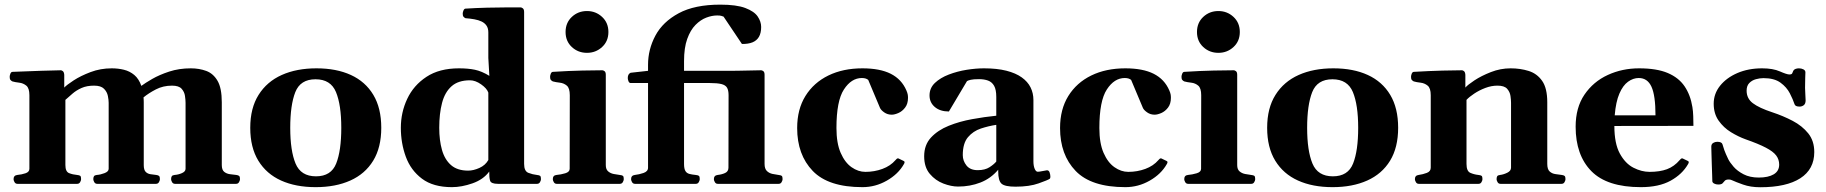

<svg xmlns="http://www.w3.org/2000/svg" viewBox="-20 -788 7825 823"><path d="M54.7 0Q46.4 0 42.2 -7.3Q38.1 -14.6 38.1 -20Q38.1 -36.1 54.2 -38.1Q72.3 -39.6 89.1 -45.2Q106 -50.8 106 -64.5V-379.9Q106 -410.2 92.8 -420.9Q79.6 -431.6 62.5 -433.6Q45.4 -435.5 33.2 -439Q28.3 -441.4 24.9 -445.3Q21.5 -449.2 21.5 -458.5Q21.5 -464.4 24.4 -471.9Q27.3 -479.5 33.2 -480Q100.6 -482.9 156.5 -484.6Q212.4 -486.3 240.7 -486.8Q244.6 -486.8 249.5 -482.9Q254.4 -479 255.4 -467.3V-412.6Q265.6 -423.8 295.7 -443.4Q325.7 -462.9 368.2 -479Q410.6 -495.1 459 -495.1Q486.3 -495.1 511.2 -489Q536.1 -482.9 555.7 -466.6Q575.2 -450.2 585.9 -419.9Q602.1 -432.1 632.6 -449.7Q663.1 -467.3 705.3 -481.2Q747.6 -495.1 797.9 -495.1Q834 -495.1 864.3 -483.9Q894.5 -472.7 912.6 -441.4Q930.7 -410.2 930.7 -349.6V-80.6Q930.7 -59.6 941.2 -51.3Q951.7 -43 966.1 -41.3Q980.5 -39.6 992.7 -38.1Q1001 -37.1 1004.9 -33.9Q1008.8 -30.8 1008.8 -20Q1008.8 -14.6 1004.6 -7.3Q1000.5 0 992.2 0H730Q721.7 0 717.5 -7.3Q713.4 -14.6 713.4 -20Q713.4 -27.8 716.3 -32.5Q719.2 -37.1 728.5 -38.1Q744.1 -39.1 759.8 -45.9Q775.4 -52.7 775.4 -64.5V-347.2Q775.4 -359.4 772.9 -376.7Q770.5 -394 758.5 -407.5Q746.6 -420.9 717.3 -420.9Q679.2 -420.9 648.2 -404.8Q617.2 -388.7 595.2 -370.6Q595.7 -365.7 595.9 -360.4Q596.2 -355 596.2 -349.6V-80.6Q596.2 -59.6 604.5 -51.3Q612.8 -43 625 -41.3Q637.2 -39.6 649.4 -38.1Q657.7 -37.1 661.6 -33.9Q665.5 -30.8 665.5 -20Q665.5 -14.6 661.4 -7.3Q657.2 0 648.9 0H396.5Q388.2 0 384 -7.3Q379.9 -14.6 379.9 -20Q379.9 -27.8 382.8 -32.5Q385.7 -37.1 395 -38.1Q410.6 -39.1 428.2 -45.9Q445.8 -52.7 445.8 -64.5V-347.2Q445.8 -359.4 442.4 -376.7Q439 -394 425.8 -407.5Q412.6 -420.9 383.3 -420.9Q352.1 -420.9 329.6 -410.9Q307.1 -400.9 290.8 -386.7Q274.4 -372.6 260.3 -359.9V-80.6Q260.3 -52.2 276.1 -45.9Q292 -39.6 310.1 -38.1Q320.3 -37.1 324 -34.2Q327.6 -31.2 327.6 -20Q327.6 -14.6 323.5 -7.3Q319.3 0 311 0Z M1052.7 -240.2Q1052.7 -324.7 1088.4 -381.3Q1124 -438 1187.7 -466.6Q1251.5 -495.1 1336.4 -495.1Q1421.9 -495.1 1484.1 -466.6Q1546.4 -438 1580.3 -381.3Q1614.3 -324.7 1614.3 -240.2Q1614.3 -155.8 1579.6 -99.1Q1544.9 -42.5 1481.7 -14.2Q1418.5 14.2 1333 14.2Q1247.6 14.2 1184.8 -14.2Q1122.1 -42.5 1087.4 -99.1Q1052.7 -155.8 1052.7 -240.2ZM1224.1 -240.2Q1224.1 -142.1 1246.8 -87.2Q1269.5 -32.2 1334.5 -32.2Q1399.4 -32.2 1421.1 -87.2Q1442.9 -142.1 1442.9 -240.2Q1442.9 -338.4 1420.2 -393.3Q1397.5 -448.2 1332.5 -448.2Q1267.6 -448.2 1245.8 -393.1Q1224.1 -337.9 1224.1 -240.2Z M1917 14.2Q1836.9 14.2 1788.8 -22Q1740.7 -58.1 1719.5 -116.2Q1698.2 -174.3 1698.2 -240.2Q1698.2 -306.2 1725.6 -364.3Q1752.9 -422.4 1808.1 -458.7Q1863.3 -495.1 1947.3 -495.1Q1986.3 -495.1 2015.6 -489Q2044.9 -482.9 2077.6 -462.9L2073.2 -539.6V-648.9Q2073.2 -666.5 2065.7 -677.7Q2058.1 -689 2044.7 -695.6Q2031.2 -702.1 2013.4 -705.3Q1995.6 -708.5 1975.1 -710Q1970.2 -712.4 1966.8 -716.3Q1963.4 -720.2 1963.4 -729.5Q1963.4 -735.4 1966.6 -742.9Q1969.7 -750.5 1975.1 -751Q2021 -753.9 2068.1 -755.1Q2115.2 -756.3 2153.8 -756.3Q2192.4 -756.3 2211.9 -756.3Q2215.8 -756.3 2221.2 -752.2Q2226.6 -748 2226.6 -736.3V-85.4Q2226.6 -54.2 2244.9 -47.1Q2263.2 -40 2281.2 -38.1Q2291.5 -37.1 2295.2 -34.2Q2298.8 -31.2 2298.8 -20Q2298.8 -14.6 2294.7 -7.3Q2290.5 0 2282.2 0H2114.3Q2085 0 2080.8 -13.4Q2076.7 -26.9 2077.1 -52.7Q2052.2 -18.6 2005.6 -2.2Q1959 14.2 1917 14.2ZM1986.8 -56.6Q2009.3 -56.6 2034.9 -68.1Q2060.5 -79.6 2073.2 -102.1V-391.1Q2066.9 -409.2 2042.2 -426.5Q2017.6 -443.8 1994.6 -443.8Q1944.3 -443.8 1915.5 -418.2Q1886.7 -392.6 1874.8 -346.7Q1862.8 -300.8 1862.8 -240.2Q1862.8 -187 1874.5 -145.5Q1886.2 -104 1913.3 -80.3Q1940.4 -56.6 1986.8 -56.6Z M2366.2 0Q2357.9 0 2353.8 -7.3Q2349.6 -14.6 2349.6 -20Q2349.6 -36.6 2365.7 -38.1Q2383.8 -39.6 2402.8 -45.2Q2421.9 -50.8 2421.9 -64.5L2422.4 -379.9Q2422.4 -410.2 2409.7 -420.9Q2397 -431.6 2379.9 -433.6Q2362.8 -435.5 2349.6 -439Q2344.7 -441.4 2341.3 -445.3Q2337.9 -449.2 2337.9 -458.5Q2337.9 -464.4 2340.8 -471.9Q2343.8 -479.5 2349.6 -480Q2419.4 -484.4 2475.8 -485.6Q2532.2 -486.8 2562 -486.8Q2565.9 -486.8 2571.3 -482.9Q2576.7 -479 2576.7 -467.3V-80.6Q2576.7 -62 2586.7 -53.5Q2596.7 -44.9 2610.6 -42.2Q2624.5 -39.6 2636.2 -38.1Q2646.5 -37.1 2650.1 -34.2Q2653.8 -31.2 2653.8 -20Q2653.8 -14.6 2649.7 -7.3Q2645.5 0 2637.2 0ZM2496.1 -561.5Q2458 -561.5 2431.2 -586.4Q2404.3 -611.3 2404.3 -650.9Q2404.3 -690.4 2431.2 -715.6Q2458 -740.7 2496.1 -740.7Q2533.7 -740.7 2560.8 -715.6Q2587.9 -690.4 2587.9 -650.9Q2587.9 -611.3 2560.8 -586.4Q2533.7 -561.5 2496.1 -561.5Z M2701.7 0Q2693.4 0 2689.2 -7.3Q2685.1 -14.6 2685.1 -20Q2685.1 -36.1 2701.2 -38.1Q2719.2 -40 2738.5 -46.6Q2757.8 -53.2 2757.8 -69.3V-432.1H2682.6Q2676.8 -432.6 2673.8 -440.2Q2670.9 -447.8 2670.9 -453.6Q2670.9 -470.7 2683.1 -476.1L2757.8 -484.4V-510.3Q2757.8 -576.2 2789.3 -635.3Q2820.8 -694.3 2889.2 -731.2Q2957.5 -768.1 3067.4 -768.1Q3136.7 -768.1 3174.8 -753.7Q3212.9 -739.3 3227.8 -717.3Q3242.7 -695.3 3242.7 -672.4Q3242.7 -646.5 3233.2 -630.1Q3223.6 -613.8 3205.3 -606.4Q3187 -599.1 3160.2 -599.6L3081.5 -716.8Q3076.2 -718.8 3071 -720.2Q3065.9 -721.7 3053.7 -721.7Q3031.7 -721.7 3007.3 -712.4Q2982.9 -703.1 2961.2 -681.2Q2939.5 -659.2 2925.8 -621.3Q2912.1 -583.5 2912.1 -525.9V-484.4H3077.6Q3147 -484.4 3183.6 -485.6Q3220.2 -486.8 3242.7 -486.8Q3246.6 -486.8 3252 -482.9Q3257.3 -479 3257.3 -467.3V-85.4Q3257.3 -64.5 3267.3 -54.9Q3277.3 -45.4 3291.3 -42.5Q3305.2 -39.6 3316.9 -38.1Q3327.1 -37.1 3330.8 -34.2Q3334.5 -31.2 3334.5 -20Q3334.5 -14.6 3330.3 -7.3Q3326.2 0 3317.9 0H3056.6Q3048.3 0 3044.2 -7.3Q3040 -14.6 3040 -20Q3040 -36.1 3056.2 -38.1Q3074.2 -40 3088.4 -46.6Q3102.5 -53.2 3102.5 -69.3L3103 -379.9Q3103 -400.9 3096.4 -412.1Q3089.8 -423.3 3072.3 -427.7Q3054.7 -432.1 3022.5 -432.1H2912.1V-85.4Q2912.1 -64.5 2918 -54.9Q2923.8 -45.4 2935.1 -42.5Q2946.3 -39.6 2961.9 -38.1Q2972.2 -37.1 2975.8 -34.2Q2979.5 -31.2 2979.5 -20Q2979.5 -14.6 2975.3 -7.3Q2971.2 0 2962.9 0Z M3676.8 14.2Q3530.8 14.2 3463.9 -55.2Q3397 -124.5 3397 -239.3Q3397 -319.3 3432.4 -376.5Q3467.8 -433.6 3530.8 -464.4Q3593.8 -495.1 3676.8 -495.1Q3752 -495.1 3798.3 -471.7Q3844.7 -448.2 3865.2 -400.4Q3869.6 -390.1 3870.8 -383.5Q3872.1 -377 3872.1 -368.7Q3872.1 -342.8 3859.6 -326.7Q3847.2 -310.5 3830.8 -303.5Q3814.5 -296.4 3802.2 -296.4Q3784.2 -296.4 3770 -306.4Q3755.9 -316.4 3752 -325.7L3701.7 -445.3Q3698.2 -448.7 3691.2 -451.2Q3684.1 -453.6 3674.3 -453.6Q3629.4 -453.6 3597.4 -404.5Q3565.4 -355.5 3565.4 -239.3Q3565.4 -174.3 3583.5 -132.8Q3601.6 -91.3 3630.1 -71.3Q3658.7 -51.3 3689.5 -51.3Q3728 -51.3 3762.5 -64Q3796.9 -76.7 3818.4 -101.6Q3820.8 -104 3823.5 -106.9Q3826.2 -109.9 3831.1 -108.9L3852.5 -98.6Q3857.4 -96.7 3857.4 -92.8Q3857.4 -90.8 3856.7 -88.9Q3856 -86.9 3854.5 -84.5Q3830.1 -41.5 3781.2 -13.7Q3732.4 14.2 3676.8 14.2Z M3941.4 -118.2Q3941.4 -167 3970.7 -198.5Q4000 -230 4046.6 -248.8Q4093.3 -267.6 4147.2 -277.3Q4201.2 -287.1 4250.5 -292V-372.6Q4250.5 -403.8 4241.2 -420.2Q4231.9 -436.5 4215.3 -442.6Q4198.7 -448.7 4176.8 -448.7Q4152.3 -448.7 4141.1 -446Q4129.9 -443.4 4125 -440.4L4047.4 -310.1Q4009.8 -310.1 3987.1 -329.3Q3964.4 -348.6 3964.4 -378.9Q3964.4 -410.6 3987.5 -432.6Q4010.7 -454.6 4047.1 -468.5Q4083.5 -482.4 4123.5 -488.8Q4163.6 -495.1 4197.8 -495.1Q4253.4 -495.1 4293.7 -484.9Q4334 -474.6 4359.6 -456.3Q4385.3 -438 4397.5 -413.3Q4409.7 -388.7 4409.7 -359.4V-96.7Q4409.7 -77.6 4415 -64.7Q4420.4 -51.8 4428.2 -51.8Q4435.1 -51.8 4450 -54.9Q4464.8 -58.1 4467.8 -58.1Q4476.1 -58.1 4479.2 -48.6Q4482.4 -39.1 4482.4 -30.3Q4482.4 -23.9 4479.5 -21.5Q4471.7 -16.1 4432.1 -2Q4392.6 12.2 4333 12.2Q4287.6 12.2 4273.2 -0.5Q4258.8 -13.2 4258.8 -53.2V-60.5Q4227.1 -22.9 4182.6 -5.6Q4138.2 11.7 4086.9 11.7Q4057.6 11.7 4023.7 -1.2Q3989.7 -14.2 3965.6 -42.7Q3941.4 -71.3 3941.4 -118.2ZM4106.9 -123Q4106.9 -98.6 4122.8 -78.6Q4138.7 -58.6 4170.9 -58.6Q4202.1 -58.6 4221.7 -71.3Q4241.2 -84 4250.5 -95.7V-252.9Q4217.8 -248 4184.6 -237.1Q4151.4 -226.1 4129.2 -200Q4106.9 -173.8 4106.9 -123Z M4803.7 14.2Q4657.7 14.2 4590.8 -55.2Q4523.9 -124.5 4523.9 -239.3Q4523.9 -319.3 4559.3 -376.5Q4594.7 -433.6 4657.7 -464.4Q4720.7 -495.1 4803.7 -495.1Q4878.9 -495.1 4925.3 -471.7Q4971.7 -448.2 4992.2 -400.4Q4996.6 -390.1 4997.8 -383.5Q4999 -377 4999 -368.7Q4999 -342.8 4986.6 -326.7Q4974.1 -310.5 4957.8 -303.5Q4941.4 -296.4 4929.2 -296.4Q4911.1 -296.4 4897 -306.4Q4882.8 -316.4 4878.9 -325.7L4828.6 -445.3Q4825.2 -448.7 4818.1 -451.2Q4811 -453.6 4801.3 -453.6Q4756.3 -453.6 4724.4 -404.5Q4692.4 -355.5 4692.4 -239.3Q4692.4 -174.3 4710.4 -132.8Q4728.5 -91.3 4757.1 -71.3Q4785.6 -51.3 4816.4 -51.3Q4855 -51.3 4889.4 -64Q4923.8 -76.7 4945.3 -101.6Q4947.8 -104 4950.4 -106.9Q4953.1 -109.9 4958 -108.9L4979.5 -98.6Q4984.4 -96.7 4984.4 -92.8Q4984.4 -90.8 4983.6 -88.9Q4982.9 -86.9 4981.4 -84.5Q4957 -41.5 4908.2 -13.7Q4859.4 14.2 4803.7 14.2Z M5072.8 0Q5064.5 0 5060.3 -7.3Q5056.2 -14.6 5056.2 -20Q5056.2 -36.6 5072.3 -38.1Q5090.3 -39.6 5109.4 -45.2Q5128.4 -50.8 5128.4 -64.5L5128.9 -379.9Q5128.9 -410.2 5116.2 -420.9Q5103.5 -431.6 5086.4 -433.6Q5069.3 -435.5 5056.2 -439Q5051.3 -441.4 5047.9 -445.3Q5044.4 -449.2 5044.4 -458.5Q5044.4 -464.4 5047.4 -471.9Q5050.3 -479.5 5056.2 -480Q5126 -484.4 5182.4 -485.6Q5238.8 -486.8 5268.6 -486.8Q5272.5 -486.8 5277.8 -482.9Q5283.2 -479 5283.2 -467.3V-80.6Q5283.2 -62 5293.2 -53.5Q5303.2 -44.9 5317.1 -42.2Q5331.1 -39.6 5342.8 -38.1Q5353 -37.1 5356.7 -34.2Q5360.4 -31.2 5360.4 -20Q5360.4 -14.6 5356.2 -7.3Q5352.1 0 5343.8 0ZM5202.6 -561.5Q5164.6 -561.5 5137.7 -586.4Q5110.8 -611.3 5110.8 -650.9Q5110.8 -690.4 5137.7 -715.6Q5164.6 -740.7 5202.6 -740.7Q5240.2 -740.7 5267.3 -715.6Q5294.4 -690.4 5294.4 -650.9Q5294.4 -611.3 5267.3 -586.4Q5240.2 -561.5 5202.6 -561.5Z M5411.6 -240.2Q5411.6 -324.7 5447.3 -381.3Q5482.9 -438 5546.6 -466.6Q5610.4 -495.1 5695.3 -495.1Q5780.8 -495.1 5843 -466.6Q5905.3 -438 5939.2 -381.3Q5973.1 -324.7 5973.1 -240.2Q5973.1 -155.8 5938.5 -99.1Q5903.8 -42.5 5840.6 -14.2Q5777.3 14.2 5691.9 14.2Q5606.4 14.2 5543.7 -14.2Q5481 -42.5 5446.3 -99.1Q5411.6 -155.8 5411.6 -240.2ZM5583 -240.2Q5583 -142.1 5605.7 -87.2Q5628.4 -32.2 5693.4 -32.2Q5758.3 -32.2 5780 -87.2Q5801.8 -142.1 5801.8 -240.2Q5801.8 -338.4 5779.1 -393.3Q5756.3 -448.2 5691.4 -448.2Q5626.5 -448.2 5604.7 -393.1Q5583 -337.9 5583 -240.2Z M6061.5 0Q6053.2 0 6049.1 -7.3Q6044.9 -14.6 6044.9 -20Q6044.9 -36.1 6061 -38.1Q6079.1 -40.5 6095.9 -46.9Q6112.8 -53.2 6112.8 -69.3V-379.9Q6112.8 -410.2 6099.6 -420.9Q6086.4 -431.6 6069.3 -433.6Q6052.2 -435.5 6040 -439Q6035.2 -441.4 6031.7 -445.3Q6028.3 -449.2 6028.3 -458.5Q6028.3 -464.4 6031.2 -471.9Q6034.2 -479.5 6040 -480Q6107.4 -483.9 6162.8 -485.4Q6218.3 -486.8 6246.6 -486.8Q6250.5 -486.8 6255.4 -482.9Q6260.3 -479 6261.2 -467.3V-412.6Q6270.5 -423.8 6300 -443.4Q6329.6 -462.9 6370.6 -479Q6411.6 -495.1 6455.1 -495.1Q6496.6 -495.1 6532.5 -483.9Q6568.4 -472.7 6590.3 -441.4Q6612.3 -410.2 6612.3 -349.6V-85.4Q6612.3 -62 6622.8 -52.7Q6633.3 -43.5 6647.7 -41.7Q6662.1 -40 6674.3 -38.1Q6682.6 -37.1 6686.5 -33.9Q6690.4 -30.8 6690.4 -20Q6690.4 -14.6 6686.3 -7.3Q6682.1 0 6673.8 0H6411.6Q6403.3 0 6399.2 -7.3Q6395 -14.6 6395 -20Q6395 -27.8 6397.7 -32.5Q6400.4 -37.1 6410.2 -38.1Q6425.8 -40 6441.4 -47.9Q6457 -55.7 6457 -69.3V-347.2Q6457 -359.4 6454.6 -376.7Q6452.1 -394 6440.2 -407.5Q6428.2 -420.9 6398.9 -420.9Q6372.6 -420.9 6346.4 -410.9Q6320.3 -400.9 6299.1 -386.7Q6277.8 -372.6 6266.1 -359.9V-85.4Q6266.1 -54.2 6282.5 -47.1Q6298.8 -40 6316.9 -38.1Q6327.1 -37.1 6330.8 -34.2Q6334.5 -31.2 6334.5 -20Q6334.5 -14.6 6330.3 -7.3Q6326.2 0 6317.9 0Z M7013.7 14.2Q6868.7 14.2 6801.3 -54.4Q6733.9 -123 6733.9 -245.1Q6733.9 -326.7 6771.7 -382.3Q6809.6 -438 6871.6 -466.6Q6933.6 -495.1 7005.9 -495.1Q7081.5 -495.1 7128.7 -475.1Q7175.8 -455.1 7200.9 -418Q7226.1 -380.9 7234.4 -329.1Q7237.3 -311.5 7238 -290Q7238.8 -268.6 7238.8 -248.5L6899.9 -248Q6899.9 -172.9 6923.3 -129.9Q6946.8 -86.9 6981.7 -69.1Q7016.6 -51.3 7050.8 -51.3Q7094.7 -51.3 7125.5 -62.7Q7156.2 -74.2 7179.7 -101.6Q7182.1 -104 7184.8 -106.9Q7187.5 -109.9 7192.4 -108.9L7213.9 -98.6Q7218.8 -96.7 7218.8 -92.8Q7218.8 -90.8 7218 -88.9Q7217.3 -86.9 7215.8 -84.5Q7190.9 -41 7140.9 -13.4Q7090.8 14.2 7013.7 14.2ZM6901.4 -293.5H7076.2Q7076.2 -378.4 7059.1 -416Q7042 -453.6 7004.4 -453.6Q6980.5 -453.6 6958.5 -437.7Q6936.5 -421.9 6921.4 -386.7Q6906.2 -351.6 6901.4 -293.5Z M7524.9 14.6Q7483.9 14.6 7451.7 3.2Q7419.4 -8.3 7406.2 -14.6Q7398.4 -18.6 7391.1 -18.6Q7377.9 -18.6 7373.3 -13.2Q7368.7 -7.8 7363.8 -2.4Q7358.9 2.9 7344.7 2.9Q7335.4 2.9 7327.6 -1.2Q7319.8 -5.4 7319.8 -11.7Q7319.8 -17.6 7319.1 -37.1Q7318.4 -56.6 7317.6 -81.1Q7316.9 -105.5 7316.2 -127.2Q7315.4 -148.9 7315.4 -159.2Q7315.4 -170.4 7323.5 -175.3Q7331.5 -180.2 7340.8 -180.2Q7360.4 -180.2 7363.3 -169.4Q7366.2 -158.7 7371.3 -144.3Q7376.5 -129.9 7388.2 -105.5Q7395 -91.8 7411.1 -73.2Q7427.2 -54.7 7454.1 -40.8Q7481 -26.9 7519 -26.9Q7559.6 -26.9 7583 -40.8Q7606.4 -54.7 7606.4 -82.5Q7606.4 -104.5 7593.5 -121.6Q7580.6 -138.7 7549.3 -155Q7518.1 -171.4 7462.4 -190.9Q7431.2 -202.1 7399.7 -221.4Q7368.2 -240.7 7346.9 -270.8Q7325.7 -300.8 7325.7 -343.3Q7325.7 -386.2 7353 -420.4Q7380.4 -454.6 7427.2 -474.9Q7474.1 -495.1 7533.2 -495.1Q7579.6 -495.1 7609.4 -481.9Q7639.2 -468.8 7649.9 -468.8Q7660.6 -468.8 7662.4 -474.1Q7664.1 -479.5 7667 -484.9Q7669.9 -490.2 7676.8 -492.7Q7683.6 -495.1 7690.9 -495.1Q7701.7 -495.1 7710.2 -490.7Q7718.8 -486.3 7718.8 -478Q7718.8 -473.6 7718 -454.1Q7717.3 -434.6 7717.3 -411.6Q7717.3 -397.5 7718.5 -383.3Q7719.7 -369.1 7719.7 -357.9Q7719.7 -343.3 7711.9 -337.2Q7704.1 -331.1 7693.8 -331.1Q7675.8 -331.1 7672.4 -340.8Q7665.5 -361.8 7652.1 -387.9Q7638.7 -414.1 7612.1 -433.6Q7585.4 -453.1 7539.1 -453.1Q7523.4 -453.1 7506.6 -448.5Q7489.7 -443.8 7478.3 -432.1Q7466.8 -420.4 7466.8 -399.4Q7466.8 -365.7 7493.7 -345.5Q7520.5 -325.2 7577.1 -306.6Q7623 -291.5 7664.1 -270Q7705.1 -248.5 7731 -216.3Q7756.8 -184.1 7756.8 -136.2Q7756.8 -62.5 7697 -23.9Q7637.2 14.6 7524.9 14.6Z"/></svg>

Font: Gelasio
Style: Bold
Weight: 700
Designer: Eben Sorkin
Foundry: Eben Sorkin
Version: Version 1.008